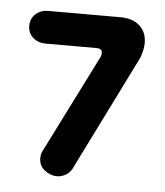

<svg xmlns="http://www.w3.org/2000/svg" viewBox="-39 -441 418 486"><g transform="rotate(5 170.0 -197.5)"><path d="M123 10Q106 10 91.5 -1.5Q77 -13 77 -32Q77 -42 81 -50L207 -301Q209 -305 209 -311Q209 -322 194 -322H65Q46 -322 33 -333.5Q20 -345 20 -363Q20 -382 33 -393.5Q46 -405 65 -405H249Q279 -405 297 -389Q315 -373 315 -345Q315 -328 307 -307L164 -19Q158 -4 146.5 3Q135 10 123 10Z"/></g></svg>

Font: Dongle
Style: Bold
Weight: 700
Designer: Yanghee Ryu
Foundry: Yanghee Ryu
Version: Version 2.000